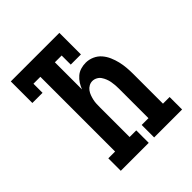

<svg xmlns="http://www.w3.org/2000/svg" viewBox="-200 -868 1001 1001"><g transform="rotate(-45 300.0 -367.5)"><path d="M116 0V-92H166V-643H115V-576H40V-735H398V-576H323V-643H273V-443Q280 -461 290 -476.5Q300 -492 314.5 -504.5Q329 -517 347.5 -522.5Q366 -528 385 -528Q409 -528 431.5 -518Q454 -508 469.5 -490Q485 -472 494.5 -450Q504 -428 509.5 -405Q515 -382 517 -358Q519 -334 519 -310V-92H568V0H362V-92H412V-310Q412 -323 411 -336.5Q410 -350 407.5 -363Q405 -376 400 -388.5Q395 -401 387.5 -412Q380 -423 367.5 -429.5Q355 -436 342 -436Q329 -436 317 -429.5Q305 -423 297 -412Q289 -401 284.5 -388.5Q280 -376 277 -363Q274 -350 273.5 -336.5Q273 -323 273 -310V-92H322V0Z"/></g></svg>

Font: Iosevka Etoile Semibold
Style: Regular
Weight: 600
Designer: Belleve Invis
Foundry: Belleve Invis
Version: Version 22.1.2; ttfautohint (v1.8.4)